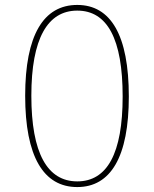

<svg xmlns="http://www.w3.org/2000/svg" viewBox="-20 -747 624 778"><path d="M293 -727C156 -727 82 -604 82 -359C82 -113 156 11 293 11C429 11 502 -112 502 -356C502 -604 429 -727 293 -727ZM293 -704C415 -704 477 -589 477 -356C477 -125 414 -12 293 -12C172 -12 107 -126 107 -359C107 -591 173 -704 293 -704Z"/></svg>

Font: Glow Sans SC Normal Thin
Style: Regular
Weight: 100
Designer: Ryoko NISHIZUKA (kana, bopomofo & ideographs); Paul D. Hunt (Latin, Greek & Cyrillic); Sandoll Communications, Soo-young
Version: Version 0.93